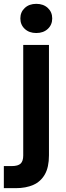

<svg xmlns="http://www.w3.org/2000/svg" viewBox="-47 -760 346 1000"><path d="M-27 220V105H14Q47 105 60.5 92Q74 79 74 50V-526H208V49Q208 111 186.5 148.5Q165 186 126.5 203Q88 220 35 220ZM142 -588Q105 -588 82 -609.5Q59 -631 59 -664Q59 -697 82 -718.5Q105 -740 142 -740Q179 -740 202 -718.5Q225 -697 225 -664Q225 -631 202 -609.5Q179 -588 142 -588Z"/></svg>

Font: DM Sans 9pt
Style: Bold
Weight: 700
Version: Version 4.004;gftools[0.9.30]